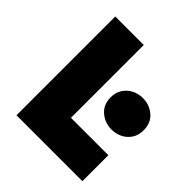

<svg xmlns="http://www.w3.org/2000/svg" viewBox="-191 -831 962 962"><g transform="rotate(45 290.0 -350.0)"><path d="M76.5 0V-700H278.5V-184H543.5V0ZM463.5 -286Q416.5 -286 381.5 -315.8Q346.5 -345.5 346.5 -397Q346.5 -432 362.8 -457Q379 -482 405.5 -495.5Q432 -509 463.5 -509Q511 -509 545.8 -479.2Q580.5 -449.5 580.5 -397Q580.5 -362.5 564.5 -337.8Q548.5 -313 521.8 -299.5Q495 -286 463.5 -286Z"/></g></svg>

Font: Geologica Cursive Black
Style: Regular
Weight: 900
Designer: Sindre Bremnes, Frode Helland
Foundry: Monokrom Skriftforlag AS
Version: Version 1.010;gftools[0.9.28]